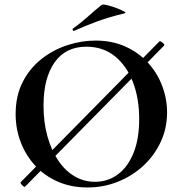

<svg xmlns="http://www.w3.org/2000/svg" viewBox="-20 -815 829 847"><path d="M90 9Q89 11 83.5 7Q78 3 73.5 -3Q69 -9 71 -11L684 -633Q687 -635 697.5 -626.5Q708 -618 704 -614ZM366 12Q294 12 235.5 -13.5Q177 -39 135.5 -84Q94 -129 71.5 -187.5Q49 -246 49 -312Q49 -393 80.5 -454Q112 -515 164 -555.5Q216 -596 278 -616Q340 -636 401 -636Q475 -636 533.5 -609.5Q592 -583 633 -538Q674 -493 695.5 -436Q717 -379 717 -319Q717 -249 689 -189Q661 -129 612.5 -84Q564 -39 500.5 -13.5Q437 12 366 12ZM399 -13Q455 -13 499 -45Q543 -77 568.5 -139Q594 -201 594 -290Q594 -382 566 -454Q538 -526 486 -567.5Q434 -609 361 -609Q270 -609 221 -540Q172 -471 172 -349Q172 -276 189 -214.5Q206 -153 236.5 -107.5Q267 -62 308.5 -37.5Q350 -13 399 -13ZM307 -679Q303 -677 301 -682.5Q299 -688 302 -689Q338 -715 368 -742Q398 -769 428 -793Q432 -797 451.5 -792.5Q471 -788 492.5 -780Q514 -772 526.5 -765Q539 -758 529 -756Q462 -740 410 -721Q358 -702 307 -679Z"/></svg>

Font: Cormorant Infant Light
Style: Bold
Weight: 700
Version: Version 4.001